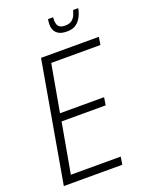

<svg xmlns="http://www.w3.org/2000/svg" viewBox="-160 -948 789 1027"><g transform="rotate(-20 234.5 -434.0)"><path d="M20 0 140 -686H469L462 -642H182L134 -373H385L378 -329H127L76 -44H360L353 0ZM321 -771Q290 -771 273.5 -780.5Q257 -790 250 -805Q243 -820 243 -838Q243 -846 244 -853.5Q245 -861 246 -868H275Q275 -865 274.5 -860Q274 -855 274 -852Q274 -841 277 -830Q280 -819 290 -811.5Q300 -804 321 -804Q347 -804 360.5 -815.5Q374 -827 380 -842Q386 -857 389 -868H418Q414 -845 403 -822.5Q392 -800 372.5 -785.5Q353 -771 321 -771Z"/></g></svg>

Font: Archivo ExtraCondensed Thin
Style: Italic
Weight: 250
Width: 2
Italic angle: -10°
Designer: Hector Gatti
Foundry: Omnibus-Type
Version: Version 2.001